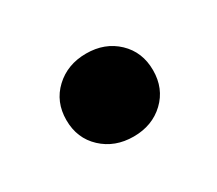

<svg xmlns="http://www.w3.org/2000/svg" viewBox="-54 -544 454 401"><g transform="rotate(-30 173.0 -344.0)"><path d="M71 -344Q71 -388 101 -416Q131 -444 176 -444Q221 -444 250.5 -416Q280 -388 280 -344Q280 -300 250.5 -272Q221 -244 176 -244Q131 -244 101 -272Q71 -300 71 -344Z"/></g></svg>

Font: LINE Seed Sans TH App ExtraBold
Style: Regular
Weight: 800
Designer: Dalton Maag Ltd | Thai characters by Cadson Demak Co.,Ltd.
Foundry: Dalton Maag Ltd
Version: Version 1.003